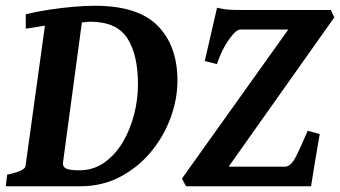

<svg xmlns="http://www.w3.org/2000/svg" viewBox="-25 -650 1186 670"><path d="M594.2 -368.7Q594.2 -304.2 570.3 -239Q546.4 -173.8 501.7 -119.9Q457 -65.9 394.5 -33Q332 0 254.4 0H-4.9L0 -40.5Q62 -53.7 64 -70.3L131.8 -560.5L64.9 -549.8V-600.1Q102.1 -609.4 145.3 -616Q188.5 -622.6 230.5 -626.2Q272.5 -629.9 305.7 -629.9Q457 -629.9 525.6 -559.8Q594.2 -489.7 594.2 -368.7ZM290 -574.2Q282.7 -574.2 275.4 -573.2Q268.1 -572.3 260.7 -571.8L194.8 -82.5Q192.9 -68.4 205.6 -62Q218.3 -55.7 251.5 -55.7Q300.8 -55.7 339.1 -82.8Q377.4 -109.9 403.6 -154.1Q429.7 -198.2 443.1 -251Q456.5 -303.7 456.5 -355Q456.5 -459.5 419.2 -516.8Q381.8 -574.2 290 -574.2ZM1141.6 -589.4 772.9 -68.4H969.7Q989.3 -68.4 1006.3 -101.1Q1023.4 -133.8 1048.8 -193.8L1090.8 -182.1Q1086.9 -161.1 1080.8 -125.2Q1074.7 -89.4 1069.1 -54.2Q1063.5 -19 1060.5 0H624L609.9 -26.9L981 -546.9H813.5Q798.8 -546.9 773.9 -512Q749 -477.1 731.9 -426.3L689.5 -437L732.4 -623Q756.8 -617.2 773.9 -616.2Q791 -615.2 817.9 -615.2H1129.4Z"/></svg>

Font: Gentium Book Plus
Style: Bold Italic
Weight: 700
Italic angle: -8°
Designer: Victor Gaultney, Annie Olsen, Iska Routamaa, Becca Hirsbrunner
Foundry: SIL International
Version: Version 6.101